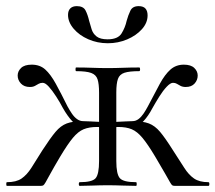

<svg xmlns="http://www.w3.org/2000/svg" viewBox="-22 -606 702 626"><path d="M238 0Q235 0 235 -6Q235 -12 238 -12Q278.6 -12 289.8 -25Q301 -38 301 -81V-303.4Q301 -332.4 296.1 -347.4Q291.2 -362.4 275.2 -368.2Q259.2 -374 226.2 -374Q224.2 -374 224.2 -380Q224.2 -386 226.2 -386Q253 -386 278.6 -385Q304.2 -384 329 -384Q353.6 -384 379.1 -385Q404.6 -386 432 -386Q434.8 -386 434.8 -380Q434.8 -374 432 -374Q400 -374 383.9 -368.8Q367.8 -363.6 362.5 -348.6Q357.2 -333.6 357.2 -304.6V-81Q357.2 -38 368.8 -25Q380.4 -12 421.6 -12Q423.8 -12 423.8 -6Q423.8 0 421.6 0Q402.2 0 377.9 -1Q353.6 -2 329 -2Q304.2 -2 280.5 -1Q256.8 0 238 0ZM0.6 0Q-1.6 0 -1.6 -6Q-1.6 -12 0.6 -12Q31 -12 48.4 -24Q65.8 -36 80.5 -59.1Q95.2 -82.2 116.2 -116Q142.2 -156 159 -176Q175.8 -196 195.5 -203.5Q215.2 -211 249 -211Q259.6 -211 273.3 -210.1Q287 -209.2 303.9 -208.6Q320.8 -208 338.8 -207L337.8 -189Q312 -192 294.4 -192Q268.4 -192 250.5 -184.5Q232.6 -177 215.6 -156.5Q198.6 -136 174.6 -96Q152.8 -59.2 142.2 -39.7Q131.6 -20.2 126.7 -11.7Q121.8 -3.2 119 -1.6Q116.2 0 110.8 0ZM249 -194.2Q229 -194.2 213.4 -211Q197.8 -227.8 183 -253.8Q173.6 -272 161.2 -291.2Q148.8 -310.4 137.3 -323.2Q125.8 -336 117.2 -336Q109.8 -336 104.1 -332.8Q98.4 -329.6 92 -326Q85.6 -322.4 75.4 -322.4Q56.8 -322.4 46.2 -333.7Q35.6 -345 35.6 -359.8Q35.6 -373.6 46.7 -384.4Q57.8 -395.2 81.6 -395.2Q108.2 -395.2 125.7 -379.3Q143.2 -363.4 159.9 -333Q176.6 -302.6 198.4 -258.6Q205 -246.6 212.4 -235.6Q219.8 -224.6 229.1 -217.8Q238.4 -211 249 -211ZM548.2 0Q542.8 0 540 -1.6Q537.2 -3.2 532.4 -11.7Q527.6 -20.2 516.5 -39.7Q505.4 -59.2 483.6 -96Q459.6 -136 442.5 -156.5Q425.4 -177 407.7 -184.5Q390 -192 364 -192Q346.2 -192 321.2 -189L320.2 -207Q338.4 -208 355.3 -208.6Q372.2 -209.2 386.3 -210.1Q400.4 -211 410 -211Q443.8 -211 463.5 -203.5Q483.2 -196 500 -176Q516.8 -156 542 -116Q564 -82.2 578.6 -59.1Q593.2 -36 610.7 -24Q628.2 -12 657.6 -12Q660.6 -12 660.6 -6Q660.6 0 657.6 0ZM410 -194.2V-211Q420.6 -211 429.6 -217.8Q438.6 -224.6 446 -235.6Q453.4 -246.6 459.8 -258.6Q482.6 -302.6 499.2 -333Q515.8 -363.4 533.8 -379.3Q551.8 -395.2 577.4 -395.2Q600.4 -395.2 611.5 -384.4Q622.6 -373.6 622.6 -359.8Q622.6 -345 612.5 -333.7Q602.4 -322.4 583.6 -322.4Q573.6 -322.4 566.7 -326Q559.8 -329.6 554.6 -332.8Q549.4 -336 542 -336Q533.6 -336 521.5 -323.2Q509.4 -310.4 497.4 -291.2Q485.4 -272 475.2 -253.8Q461.6 -227.8 445.9 -211Q430.2 -194.2 410 -194.2ZM328.6 -477.8Q362.4 -477.8 374.3 -497Q386.2 -516.2 391 -538.4Q396 -556.4 403.1 -571.2Q410.2 -586 430 -586Q445.2 -586 452.2 -578.2Q459.2 -570.4 459.2 -555.8Q459.2 -531.4 440.6 -510.7Q422 -490 392.5 -477.5Q363 -465 329.6 -465Q295.4 -465 265.8 -478Q236.2 -491 218 -512.5Q199.8 -534 199.8 -557.4Q199.8 -571.2 207.2 -578.6Q214.6 -586 228.4 -586Q249.6 -586 256.8 -572.1Q264 -558.2 268.8 -537.6Q272.4 -524.6 276.8 -510.4Q281.2 -496.2 293.1 -487Q305 -477.8 328.6 -477.8Z"/></svg>

Font: Cormorant Garamond Light
Style: Regular
Weight: 300
Designer: Christian Thalmann (Catharsis Fonts)
Foundry: Catharsis Fonts
Version: Version 4.001